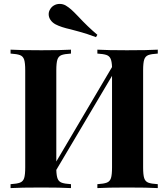

<svg xmlns="http://www.w3.org/2000/svg" viewBox="-20 -962 860 982"><path d="M712 -602V-106Q712 -68 717.5 -51Q723 -34 738 -28Q753 -22 787 -20V0Q736 -3 629 -3Q531 -3 478 0V-20Q511 -22 526.5 -28Q542 -34 547.5 -51Q553 -68 553 -106V-574L268 -93Q269 -62 275 -47.5Q281 -33 296 -27.5Q311 -22 343 -20V0Q289 -3 192 -3Q85 -3 34 0V-20Q67 -22 82.5 -28Q98 -34 103.5 -51Q109 -68 109 -106V-602Q109 -640 103.5 -657Q98 -674 82.5 -680Q67 -686 34 -688V-708Q85 -705 192 -705Q289 -705 343 -708V-688Q309 -686 294 -680Q279 -674 273.5 -657Q268 -640 268 -602V-136L553 -619Q552 -648 545.5 -662Q539 -676 524 -681Q509 -686 478 -688V-708Q530 -705 629 -705Q736 -705 787 -708V-688Q753 -686 738 -680Q723 -674 717.5 -657Q712 -640 712 -602ZM379 -879Q429 -825 478 -784L471 -772Q423 -790 385.5 -800Q348 -810 341 -812Q318 -817 298 -823.5Q278 -830 263 -838Q247 -847 238 -860.5Q229 -874 229 -889Q229 -902 235 -912Q242 -926 255.5 -934Q269 -942 285 -942Q302 -942 316 -934Q331 -925 344 -913.5Q357 -902 379 -879Z"/></svg>

Font: Playfair Display SC
Style: Bold
Weight: 700
Designer: Claus Eggers Sørensen
Foundry: Claus Eggers Sørensen
Version: Version 1.200; ttfautohint (v1.6)